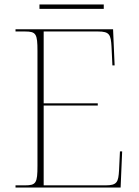

<svg xmlns="http://www.w3.org/2000/svg" viewBox="-20 -846 625 866"><path d="M158 -806H448V-826H158ZM50 0H524L531 -163H521L517 -79C514 -24 508 -10 456 -10H177V-370H421V-380H177V-704H422C474 -704 480 -690 483 -635L487 -551H497L490 -714H50V-704H93C143 -704 149 -693 149 -616V-98C149 -21 143 -10 93 -10H50Z"/></svg>

Font: Noto Serif Display Thin
Style: Regular
Weight: 100
Designer: Monotype Design Team
Foundry: Monotype Imaging Inc.
Version: Version 2.009